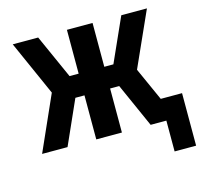

<svg xmlns="http://www.w3.org/2000/svg" viewBox="-100 -639 940 897"><g transform="rotate(-15 370.5 -190.5)"><path d="M741 149V-105H638L566 -265L685 -530H561L466 -318H422V-530H298V-318H254L159 -530H36L154 -265L36 0H159L254 -213H298V0H422V-213H466L561 0H637V149Z"/></g></svg>

Font: Iosevka Sparkle
Style: Bold
Weight: 700
Designer: Belleve Invis
Foundry: Belleve Invis
Version: Version 4.5.0; ttfautohint (v1.8.3)